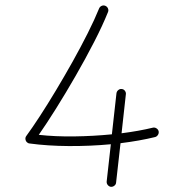

<svg xmlns="http://www.w3.org/2000/svg" viewBox="-20 -681 679 718"><path d="M435.1 -348.1Q442.4 -347.7 447 -341.6Q451.7 -335.4 450.7 -328.6L434.6 -182.6Q499.5 -190.9 551.8 -203.6Q558.6 -205.1 564.9 -201.2Q571.3 -197.3 573.2 -190.4Q574.7 -183.1 570.8 -176.8Q566.9 -170.4 560.1 -168.5Q502 -154.3 430.7 -145.5L414.1 2Q413.6 8.8 407.7 13.4Q401.9 18.1 394.5 17.6Q387.7 16.6 383.1 11Q378.4 5.4 378.9 -2L394.5 -141.6Q316.9 -134.3 237.3 -134.8Q157.7 -135.3 90.3 -144.5Q86.9 -144.5 83.5 -147Q77.1 -150.9 75.4 -158.7Q73.7 -166.5 78.6 -172.9Q100.1 -202.1 128.9 -246.3Q157.7 -290.5 189.2 -343Q220.7 -395.5 251.5 -450.4Q282.2 -505.4 308.1 -556.9Q334 -608.4 350.6 -649.4Q353.5 -656.2 360.4 -659.2Q367.2 -662.1 374 -659.2Q380.9 -656.2 383.8 -649.4Q386.7 -642.6 383.8 -635.7Q363.8 -585.9 331.8 -523.7Q299.8 -461.4 262.7 -397Q225.6 -332.5 189.5 -274.9Q153.3 -217.3 125 -176.8Q186.5 -169.9 258.1 -170.9Q329.6 -171.9 398.4 -178.7L415.5 -332Q416.5 -339.4 422.4 -344.2Q428.2 -349.1 435.1 -348.1Z"/></svg>

Font: Mikhak ExtraLight
Style: Regular
Weight: 200
Designer: Amin Abedi
Version: Version 3.3